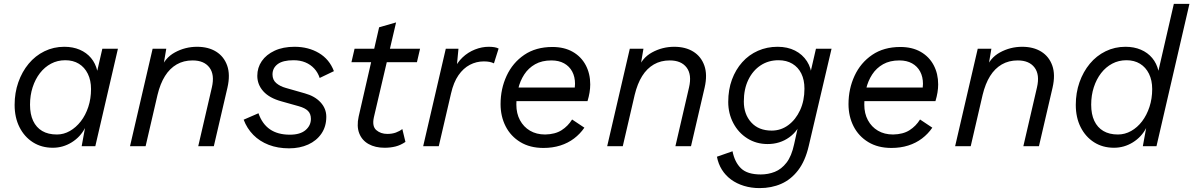

<svg xmlns="http://www.w3.org/2000/svg" viewBox="-20 -750 6122 985"><path d="M251 8Q193 8 149 -20Q105 -48 80 -97.5Q55 -147 55 -212Q55 -274 74 -328Q93 -382 127 -423Q161 -464 208 -487Q255 -510 310 -510Q354 -510 389 -495Q424 -480 447 -452.5Q470 -425 479 -387L505 -500H585L469 0H399L416 -93Q392 -47 347.5 -19.5Q303 8 251 8ZM272 -60Q307 -60 338.5 -78Q370 -96 394.5 -127.5Q419 -159 433 -201.5Q447 -244 447 -293Q447 -338 430.5 -371.5Q414 -405 384.5 -423Q355 -441 315 -441Q275 -441 242 -423.5Q209 -406 185 -375Q161 -344 147.5 -302.5Q134 -261 134 -213Q134 -164 150 -130Q166 -96 196.5 -78Q227 -60 272 -60Z M647 0 763 -500H833L814 -388L804 -393Q824 -452 877 -481Q930 -510 991 -510Q1049 -510 1089 -485Q1129 -460 1145.5 -413.5Q1162 -367 1147 -301L1077 0H997L1067 -302Q1082 -367 1054.5 -403.5Q1027 -440 968 -440Q922 -440 886.5 -419.5Q851 -399 826.5 -360Q802 -321 788 -263L727 0Z M1463 11Q1405 11 1358.5 -7Q1312 -25 1279.5 -58Q1247 -91 1230 -136L1306 -169Q1325 -114 1365 -86.5Q1405 -59 1467 -59Q1520 -59 1547.5 -82.5Q1575 -106 1575 -140Q1575 -166 1560 -181Q1545 -196 1513 -205L1424 -230Q1362 -247 1331 -281.5Q1300 -316 1300 -361Q1300 -403 1323 -436.5Q1346 -470 1389 -490Q1432 -510 1491 -510Q1562 -510 1616 -478Q1670 -446 1693 -385L1620 -350Q1611 -378 1592 -398.5Q1573 -419 1546.5 -430Q1520 -441 1486 -441Q1431 -441 1404.5 -421Q1378 -401 1378 -368Q1378 -340 1397.5 -323.5Q1417 -307 1446 -299L1544 -271Q1595 -257 1624.5 -225Q1654 -193 1654 -151Q1654 -101 1629 -64.5Q1604 -28 1561 -8.5Q1518 11 1463 11Z M1953 8Q1905 8 1871 -11Q1837 -30 1823 -66Q1809 -102 1820 -152L1925 -610L2012 -635L1898 -148Q1888 -102 1910.5 -82.5Q1933 -63 1967 -63Q1992 -63 2011 -70Q2030 -77 2044 -88L2060 -22Q2035 -5 2009 1.5Q1983 8 1953 8ZM1783 -431 1799 -500H2135L2119 -431Z M2151 0 2267 -500H2332L2321 -385L2309 -392Q2325 -429 2353 -455.5Q2381 -482 2416.5 -496Q2452 -510 2487 -510Q2503 -510 2515.5 -508Q2528 -506 2538 -501L2514 -425Q2504 -430 2491.5 -432.5Q2479 -435 2462 -435Q2424 -435 2390.5 -417.5Q2357 -400 2332 -364Q2307 -328 2294 -271L2231 0Z M2768 9Q2699 9 2649.5 -21Q2600 -51 2574 -102Q2548 -153 2548 -216Q2548 -294 2579 -361Q2610 -428 2669.5 -468.5Q2729 -509 2814 -509Q2875 -509 2918.5 -484Q2962 -459 2985 -415.5Q3008 -372 3008 -317Q3008 -297 3004.5 -275.5Q3001 -254 2994 -231H2587V-301H2959L2924 -273Q2927 -285 2928.5 -297Q2930 -309 2930 -320Q2930 -356 2915.5 -383Q2901 -410 2874 -425Q2847 -440 2809 -440Q2760 -440 2725.5 -420.5Q2691 -401 2669.5 -368Q2648 -335 2638.5 -294.5Q2629 -254 2629 -213Q2629 -168 2647.5 -133.5Q2666 -99 2699 -79.5Q2732 -60 2777 -60Q2828 -61 2861 -82Q2894 -103 2915 -137L2978 -95Q2956 -63 2925 -39.5Q2894 -16 2854.5 -3.5Q2815 9 2768 9Z M3095 0 3211 -500H3281L3262 -388L3252 -393Q3272 -452 3325 -481Q3378 -510 3439 -510Q3497 -510 3537 -485Q3577 -460 3593.5 -413.5Q3610 -367 3595 -301L3525 0H3445L3515 -302Q3530 -367 3502.5 -403.5Q3475 -440 3416 -440Q3370 -440 3334.5 -419.5Q3299 -399 3274.5 -360Q3250 -321 3236 -263L3175 0Z M3877 215Q3834 215 3796.5 203.5Q3759 192 3730.5 171Q3702 150 3683.5 120.5Q3665 91 3658 54L3738 26Q3749 82 3781.5 113.5Q3814 145 3883 145Q3921 145 3955 131.5Q3989 118 4015 84.5Q4041 51 4054 -10L4079 -123L4092 -135Q4077 -80 4029 -45.5Q3981 -11 3918 -11Q3860 -11 3814 -40Q3768 -69 3742 -118.5Q3716 -168 3716 -227Q3716 -290 3735 -341.5Q3754 -393 3788 -431Q3822 -469 3868.5 -489.5Q3915 -510 3969 -510Q4020 -510 4058.5 -490.5Q4097 -471 4120 -435.5Q4143 -400 4145 -352L4130 -344L4166 -500H4246L4129 -1Q4111 76 4074.5 123.5Q4038 171 3988 193Q3938 215 3877 215ZM3939 -80Q3986 -80 4024 -108Q4062 -136 4084.5 -184.5Q4107 -233 4107 -295Q4107 -340 4091 -372.5Q4075 -405 4045 -423Q4015 -441 3974 -441Q3922 -441 3882 -414.5Q3842 -388 3819 -340.5Q3796 -293 3796 -229Q3796 -164 3834 -122Q3872 -80 3939 -80Z M4553 9Q4484 9 4434.5 -21Q4385 -51 4359 -102Q4333 -153 4333 -216Q4333 -294 4364 -361Q4395 -428 4454.5 -468.5Q4514 -509 4599 -509Q4660 -509 4703.5 -484Q4747 -459 4770 -415.5Q4793 -372 4793 -317Q4793 -297 4789.5 -275.5Q4786 -254 4779 -231H4372V-301H4744L4709 -273Q4712 -285 4713.5 -297Q4715 -309 4715 -320Q4715 -356 4700.5 -383Q4686 -410 4659 -425Q4632 -440 4594 -440Q4545 -440 4510.5 -420.5Q4476 -401 4454.5 -368Q4433 -335 4423.5 -294.5Q4414 -254 4414 -213Q4414 -168 4432.5 -133.5Q4451 -99 4484 -79.5Q4517 -60 4562 -60Q4613 -61 4646 -82Q4679 -103 4700 -137L4763 -95Q4741 -63 4710 -39.5Q4679 -16 4639.5 -3.5Q4600 9 4553 9Z M4880 0 4996 -500H5066L5047 -388L5037 -393Q5057 -452 5110 -481Q5163 -510 5224 -510Q5282 -510 5322 -485Q5362 -460 5378.5 -413.5Q5395 -367 5380 -301L5310 0H5230L5300 -302Q5315 -367 5287.5 -403.5Q5260 -440 5201 -440Q5155 -440 5119.5 -419.5Q5084 -399 5059.5 -360Q5035 -321 5021 -263L4960 0Z M5695 8Q5637 8 5593 -20Q5549 -48 5524 -97.5Q5499 -147 5499 -212Q5499 -274 5518 -328Q5537 -382 5571 -423Q5605 -464 5652 -487Q5699 -510 5754 -510Q5798 -510 5833 -495Q5868 -480 5891 -452.5Q5914 -425 5923 -387L6002 -730H6082L5913 0H5843L5860 -93Q5836 -47 5791.5 -19.5Q5747 8 5695 8ZM5715 -60Q5751 -60 5783 -78Q5815 -96 5839 -127.5Q5863 -159 5877 -201.5Q5891 -244 5891 -293Q5891 -338 5874.5 -371.5Q5858 -405 5828.5 -423Q5799 -441 5759 -441Q5719 -441 5686 -423.5Q5653 -406 5629 -375Q5605 -344 5591.5 -302.5Q5578 -261 5578 -213Q5578 -164 5594 -130Q5610 -96 5640.5 -78Q5671 -60 5715 -60Z"/></svg>

Font: Work Sans
Style: Italic
Weight: 400
Italic angle: -13°
Designer: Wei Huang
Foundry: Wei Huang
Version: Version 2.012